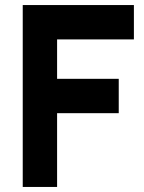

<svg xmlns="http://www.w3.org/2000/svg" viewBox="-20 -740 570 760"><path d="M206 0V-292H450V-428H206V-584H510V-720H70V0Z"/></svg>

Font: Manrope ExtraBold
Style: Regular
Weight: 800
Designer: Mikhail Sharanda
Foundry: Mikhail Sharanda
Version: Version 4.505